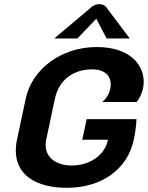

<svg xmlns="http://www.w3.org/2000/svg" viewBox="-20 -895 718 932"><path d="M447.5 -804.2 497.5 -708.3H610L500 -854.2C500 -854.2 490 -875 462.5 -875C435 -875 416.7 -854.2 416.7 -854.2L243.3 -708.3H355.8ZM400.8 -316.7 379.2 -216.7H504.2C487.5 -137.5 412.5 -91.7 327.5 -91.7C255.8 -91.7 201.7 -127.5 201.7 -190.8C201.7 -199.2 202.5 -207.5 204.2 -216.7L246.7 -416.7C267.5 -512.5 341.7 -558.3 426.7 -558.3C488.3 -558.3 517.5 -527.5 517.5 -485C517.5 -478.3 516.7 -470 515 -462.5C510 -440.8 498.3 -419.2 476.7 -400H643.3C660 -420.8 669.2 -443.3 674.2 -466.7C676.7 -476.7 677.5 -487.5 677.5 -498.3C677.5 -581.7 609.2 -666.7 450 -666.7C277.5 -666.7 135.8 -560 105 -416.7L62.5 -216.7C58.3 -198.3 56.7 -180.8 56.7 -164.2C56.7 -46.7 153.3 16.7 305 16.7C473.3 16.7 599.2 -73.3 629.2 -216.7C641.7 -272.5 642.5 -316.7 642.5 -316.7Z"/></svg>

Font: BoonHome
Style: Bold Oblique
Weight: 700
Italic angle: -12°
Designer: Sungsit Sawaiwan
Foundry: Sungsit Sawaiwan
Version: Version 0.2